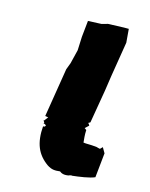

<svg xmlns="http://www.w3.org/2000/svg" viewBox="-89 -590 513 657"><g transform="rotate(15 168.0 -261.5)"><path d="M235 -184 242 -188 262 -306 270 -360 277 -403 290 -483 286 -531H269L213 -529L191 -523L144 -521L138 -463L136 -415L124 -366L115 -342L87 -169L98 -167L87 -153L85 -154C90 -144 94 -143 85 -140C96 -143 92 -143 98 -137C88 -128 93 -133 89 -134C84 -72 101 -35 139 -8C156 3 167 3 185 1C191 6 201 11 221 6L218 5C228 6 230 0 226 5C254 2 289 -3 307 -11L316 -98L305 -117L297 -109C293 -109 289 -111 284 -112C257 -115 249 -113 237 -115C236 -127 234 -140 235 -159C233 -160 231 -162 228 -164L241 -176C239 -179 238 -182 235 -184Z"/></g></svg>

Font: Asimov Print
Style: DIt
Weight: 250
Width: 0
Designer: Google
Version: Version 2.000980: 2014